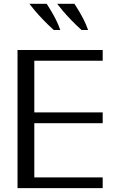

<svg xmlns="http://www.w3.org/2000/svg" viewBox="-20 -975 609 995"><path d="M70.8 0V-716H512.2V-660.2H91.6L157.8 -710.5V-343.1L103.2 -392.4H512.2V-336.5H102.1L157.8 -388.6V-6.6L103.2 -55.8H512.2V0ZM402.5 -819.5Q373.8 -845.4 349.4 -870.7Q325.1 -895.9 306.5 -917.8Q288 -939.7 276.1 -955.4H365.8Q374.8 -941.3 387.1 -921.2Q399.3 -901.1 412.5 -875.7Q425.6 -850.3 436.5 -819.5ZM258.6 -819.5Q229.9 -845.4 205.5 -870.7Q181.1 -895.9 162.6 -917.8Q144.1 -939.7 132.2 -955.4H221.9Q230.9 -941.3 243.2 -921.2Q255.4 -901.1 268.5 -875.7Q281.7 -850.3 292.6 -819.5Z"/></svg>

Font: Russolo 10pt ExtraLight
Style: Regular
Weight: 200
Designer: Micah Stupak-Hahn
Version: Version 1.000